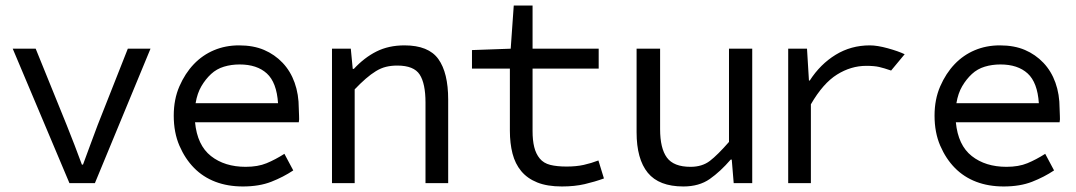

<svg xmlns="http://www.w3.org/2000/svg" viewBox="-20 -662 3890 694"><path d="M231 0 26 -486H109L221 -210Q236 -173 249.5 -137.5Q263 -102 276 -67H280Q293 -102 306 -137.5Q319 -173 333 -210L442 -486H524L323 0Z M685 -220Q693 -137 742.5 -98Q792 -59 868 -59Q912 -59 943.5 -72Q975 -85 1008 -106L1040 -46Q1004 -22 960.5 -5Q917 12 858 12Q803 12 758.5 -5Q714 -22 681.5 -55Q649 -88 628.5 -135.5Q608 -183 608 -244Q608 -303 628.5 -350Q649 -397 680.5 -430Q712 -463 753.5 -480.5Q795 -498 844 -498Q896 -498 934.5 -481.5Q973 -465 1001.5 -435Q1030 -405 1045 -363Q1060 -321 1060 -270Q1060 -256 1061 -243Q1062 -230 1060 -220ZM985 -289Q980 -364 944.5 -396.5Q909 -429 846 -429Q816 -429 789.5 -421Q763 -413 743 -394.5Q723 -376 708 -350.5Q693 -325 687 -289Z M1180 0V-486H1248L1255 -413H1259Q1297 -454 1341 -476Q1385 -498 1442 -498Q1529 -498 1564.5 -448.5Q1600 -399 1600 -302V0H1518V-291Q1518 -360 1497 -392.5Q1476 -425 1416 -425Q1394 -425 1375.5 -420.5Q1357 -416 1339 -405Q1321 -394 1302 -377.5Q1283 -361 1262 -339V0Z M1905 -188Q1905 -155 1911 -130.5Q1917 -106 1931 -89Q1945 -72 1969 -66Q1993 -60 2028 -60Q2063 -60 2090 -66Q2117 -72 2143 -82L2163 -17Q2130 -5 2093.5 3.5Q2057 12 2011 12Q1958 12 1922 -2.5Q1886 -17 1864 -43.5Q1842 -70 1832.5 -107Q1823 -144 1823 -189V-414H1686V-481L1826 -486L1837 -642H1905V-486H2144V-414H1905Z M2366 -195Q2366 -126 2390.5 -92.5Q2415 -59 2476 -59Q2518 -59 2546 -80.5Q2574 -102 2615 -149V-486H2699V0H2632L2625 -85H2621Q2584 -42 2545.5 -15Q2507 12 2450 12Q2362 12 2321.5 -37.5Q2281 -87 2281 -184V-486H2366Z M2829 0V-486H2897L2904 -371H2907Q2945 -430 3000.5 -464Q3056 -498 3124 -498Q3151 -498 3189 -487.5Q3227 -477 3250 -466L3201 -407Q3175 -416 3157.5 -420Q3140 -424 3111 -424Q3056 -424 3005.5 -392.5Q2955 -361 2911 -285V0Z M3435 -220Q3443 -137 3492.5 -98Q3542 -59 3618 -59Q3662 -59 3693.5 -72Q3725 -85 3758 -106L3790 -46Q3754 -22 3710.5 -5Q3667 12 3608 12Q3553 12 3508.5 -5Q3464 -22 3431.5 -55Q3399 -88 3378.5 -135.5Q3358 -183 3358 -244Q3358 -303 3378.5 -350Q3399 -397 3430.5 -430Q3462 -463 3503.5 -480.5Q3545 -498 3594 -498Q3646 -498 3684.5 -481.5Q3723 -465 3751.5 -435Q3780 -405 3795 -363Q3810 -321 3810 -270Q3810 -256 3811 -243Q3812 -230 3810 -220ZM3735 -289Q3730 -364 3694.5 -396.5Q3659 -429 3596 -429Q3566 -429 3539.5 -421Q3513 -413 3493 -394.5Q3473 -376 3458 -350.5Q3443 -325 3437 -289Z"/></svg>

Font: Codetta
Style: Regular
Weight: 400
Italic angle: -11°
Designer: Ulrich Proeller
Foundry: PROSA GmbH
Version: Version 2.00;September 29, 2018;FontCreator 11.5.0.2427 64-b